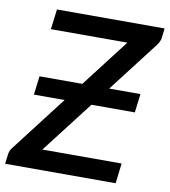

<svg xmlns="http://www.w3.org/2000/svg" viewBox="-95 -790 760 859"><g transform="rotate(10 285.0 -360.0)"><path d="M578.5 -678Q577.5 -668 573.2 -659Q569 -650 562.5 -641.5L386 -412H528L517.5 -327H320.5L139 -91.5H499L488 0H-14L-8.5 -44.5Q-6 -63 6 -76.5L198.5 -327H59L69.5 -412H264L430.5 -628.5H83L94.5 -720H583.5Z"/></g></svg>

Font: Lato SemiBold
Style: Italic
Weight: 600
Italic angle: -7°
Designer: Lukasz Dziedzic with Adam Twardoch and Botio Nikoltchev
Foundry: tyPoland Lukasz Dziedzic
Version: Version 2.015; 2015-08-06; http://www.latofonts.com/